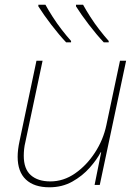

<svg xmlns="http://www.w3.org/2000/svg" viewBox="-20 -786 593 816"><path d="M190 10Q125 10 90 -23Q55 -56 55 -120Q55 -149 63 -186L135 -528H161L88 -183Q84 -167 82.5 -152Q81 -137 81 -124Q81 -68 111 -41.5Q141 -15 194 -15Q250 -15 299 -49Q348 -83 383.5 -137.5Q419 -192 432 -254L490 -528H516L404 0H382L410 -139H408Q392 -108 361 -73Q330 -38 287 -14Q244 10 190 10ZM421 -606Q390 -639 357.5 -681.5Q325 -724 303 -759V-766H333Q345 -744 363.5 -715Q382 -686 403 -659Q424 -632 442 -612V-606ZM261 -606Q230 -639 197.5 -681.5Q165 -724 143 -759V-766H173Q185 -744 203.5 -715Q222 -686 243 -659Q264 -632 282 -612V-606Z"/></svg>

Font: Noto Sans Thin
Style: Italic
Weight: 100
Italic angle: -12°
Designer: Monotype Design Team
Foundry: Monotype Imaging Inc.
Version: Version 2.013; ttfautohint (v1.8.4.7-5d5b)